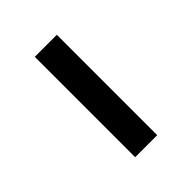

<svg xmlns="http://www.w3.org/2000/svg" viewBox="19 -506 468 468"><g transform="rotate(45 253.0 -272.0)"><path d="M80 -234V-310H426V-234Z"/></g></svg>

Font: Instrument Sans
Style: Regular
Weight: 400
Designer: Rodrigo Fuenzalida
Foundry: fragTYPE
Version: Version 1.000;gftools[0.9.28]